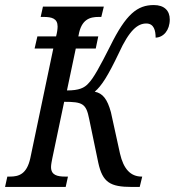

<svg xmlns="http://www.w3.org/2000/svg" viewBox="-37 -740 692 760"><path d="M-17 0H223L232 -41H222C189 -41 165 -47 165 -79C165 -88 168 -103 170 -113L217 -337C290 -337 304 -330 316 -269L352 -96C369 -18 399 0 485 0H516L526 -41H524C480 -41 452 -71 438 -132L402 -296C388 -347 370 -371 338 -377C365 -400 390 -439 433 -529C475 -621 508 -647 542 -647C573 -647 579 -618 579 -591C610 -592 635 -620 635 -663C635 -698 613 -720 572 -720C507 -720 462 -685 399 -557C358 -476 333 -430 313 -410C297 -392 276 -382 228 -382L263 -548H342L352 -596H273L274 -600C285 -664 319 -673 354 -673H364L374 -714H133L124 -673H135C168 -673 191 -667 191 -635C191 -625 189 -611 185 -596H111L100 -548H174L83 -114C69 -50 37 -41 2 -41H-8Z"/></svg>

Font: Noto Serif ExtraCondensed
Style: Italic
Weight: 400
Width: 2
Italic angle: -12°
Designer: Monotype Design Team
Foundry: Monotype Imaging Inc.
Version: Version 2.014